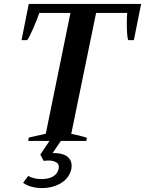

<svg xmlns="http://www.w3.org/2000/svg" viewBox="-20 -720 741 981"><path d="M701 -700 664 -515H635Q628 -533 628 -603Q628 -632 630 -654H471L344 -36Q388 -28 424 -16L421 0H291L249 62H259Q303 63 324.5 80.5Q346 98 346 126Q346 136 345 141Q335 189 292.5 215Q250 241 193 241Q167 241 141 234Q115 227 98 214L124 179Q153 195 193 195Q227 195 250.5 182Q274 169 280 141Q284 119 267.5 109.5Q251 100 225 100Q217 100 203 102L186 70L233 0H124L127 -17L180 -29L214 -37L340 -654H181Q173 -629 151.5 -579Q130 -529 119 -515H90L127 -700Z"/></svg>

Font: Trirong SemiBold
Style: Italic
Weight: 600
Italic angle: -12°
Designer: Katatrad Team
Foundry: CadsonDemak
Version: Version 1.001